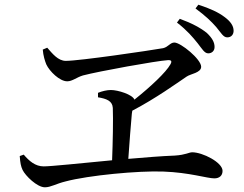

<svg xmlns="http://www.w3.org/2000/svg" viewBox="-20 -826 1040 817"><path d="M866 -599C881 -599 893 -609 893 -626C893 -646 883 -664 860 -686C834 -707 795 -728 745 -746L733 -730C777 -696 800 -668 821 -642C840 -618 850 -599 866 -599ZM947 -667C965 -667 974 -680 974 -695C974 -716 961 -735 935 -754C910 -773 874 -790 824 -806L812 -790C855 -758 878 -736 900 -711C921 -686 930 -667 947 -667ZM171 -29C196 -29 218 -44 259 -54C357 -80 569 -100 675 -96C786 -92 862 -67 892 -67C914 -67 927 -79 927 -99C927 -135 842 -178 798 -178C784 -178 771 -167 724 -164C668 -162 597 -156 526 -150C531 -220 537 -301 541 -342L543 -355C644 -408 731 -471 774 -500C791 -512 836 -516 836 -542C836 -574 749 -645 722 -645C704 -645 696 -626 674 -621C617 -611 319 -567 260 -567C227 -567 203 -598 181 -623L162 -615C164 -589 171 -567 177 -552C191 -522 234 -480 266 -480C288 -480 306 -497 333 -505C402 -523 645 -567 694 -570C709 -571 713 -566 705 -552C687 -519 621 -457 552 -402C544 -424 481 -443 452 -443C435 -443 414 -438 397 -431V-412C433 -406 458 -397 460 -367C462 -319 460 -219 457 -144C321 -131 196 -118 166 -118C130 -118 104 -141 81 -168L64 -162C66 -133 69 -118 76 -103C88 -78 138 -29 171 -29Z"/></svg>

Font: Source Han Serif SC Medium
Style: Regular
Weight: 500
Designer: Ryoko NISHIZUKA 西塚涼子 (kana & ideographs); Frank Grießhammer (Latin, Greek & Cyrillic); Wenlong ZHANG 张文龙 (bopomofo); San
Foundry: Adobe
Version: Version 2.003;hotconv 1.1.1;makeotfexe 2.6.0